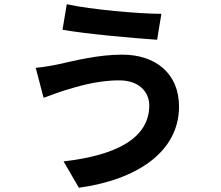

<svg xmlns="http://www.w3.org/2000/svg" viewBox="-20 -825 1040 903"><path d="M682 -329C682 -174 525 -94 279 -66L351 58C626 20 822 -112 822 -324C822 -479 712 -568 555 -568C440 -568 329 -539 256 -523C224 -516 181 -509 148 -506L185 -365C214 -375 252 -390 281 -399C332 -414 430 -447 539 -447C632 -448 682 -394 682 -329ZM294 -805 274 -685C388 -665 603 -646 719 -638L739 -760C634 -760 409 -780 294 -805Z"/></svg>

Font: Source Han Sans Old Style Bold
Style: Regular
Weight: 700
Designer: Ryoko NISHIZUKA (kana & ideographs); Paul D. Hunt (Latin, Greek & Cyrillic); Wenlong ZHANG (bopomofo); Sandoll Communica
Foundry: Adobe Systems Incorporated
Version: Version 1.004;PS 1.004;hotconv 1.0.81;makeotf.lib2.5.63406